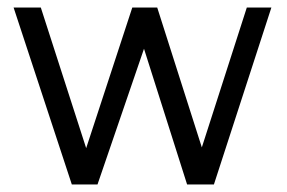

<svg xmlns="http://www.w3.org/2000/svg" viewBox="-20 -488 759 508"><path d="M633 -468H698L546 0H475L361 -359L238 0H170L16 -468H88L208 -96L330 -468H396L514 -98Z"/></svg>

Font: Didact Gothic
Style: Regular
Weight: 400
Designer: Daniel Johnson
Foundry: Daniel Johnson
Version: Version 2.101;PS 002.101;hotconv 1.0.88;makeotf.lib2.5.64775